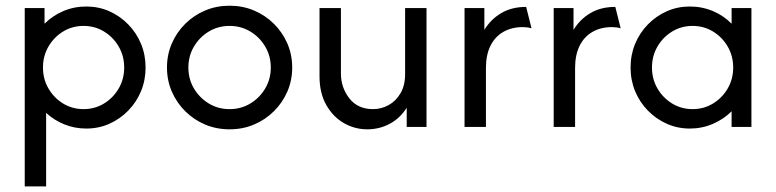

<svg xmlns="http://www.w3.org/2000/svg" viewBox="-20 -445 2721 673"><path d="M66.7 208.3V-416.7H136.1V-361.8Q164.6 -390.3 202.1 -406.2Q239.6 -422.2 282.6 -422.2Q325.7 -422.2 363.2 -405.6Q400.7 -388.9 429.5 -359.4Q458.3 -329.9 474.3 -291.3Q490.3 -252.8 490.3 -208.3Q490.3 -163.9 474.3 -125.3Q458.3 -86.8 429.5 -57.3Q400.7 -27.8 363.2 -11.1Q325.7 5.6 282.6 5.6Q241.7 5.6 205.6 -9Q169.4 -23.6 141.7 -49.3V208.3ZM272.9 -62.5Q312.5 -62.5 344.8 -82.3Q377.1 -102.1 396.2 -135.1Q415.3 -168.1 415.3 -208.3Q415.3 -248.6 396.2 -281.6Q377.1 -314.6 344.8 -334.4Q312.5 -354.2 272.9 -354.2Q233.3 -354.2 201 -334.4Q168.8 -314.6 149.7 -281.6Q130.6 -248.6 130.6 -208.3Q130.6 -168.1 149.7 -135.1Q168.8 -102.1 201 -82.3Q233.3 -62.5 272.9 -62.5Z M784.7 8.3Q738.9 8.3 699.3 -8.3Q659.7 -25 629.5 -54.9Q599.3 -84.7 582.3 -124Q565.3 -163.2 565.3 -208.3Q565.3 -253.5 582.3 -292.7Q599.3 -331.9 629.5 -361.8Q659.7 -391.7 699.3 -408.3Q738.9 -425 784.7 -425Q830.6 -425 870.1 -408.3Q909.7 -391.7 939.9 -361.8Q970.1 -331.9 987.2 -292.7Q1004.2 -253.5 1004.2 -208.3Q1004.2 -163.2 987.2 -124Q970.1 -84.7 939.9 -54.9Q909.7 -25 870.1 -8.3Q830.6 8.3 784.7 8.3ZM784.7 -62.5Q825 -62.5 857.6 -82.3Q890.3 -102.1 909.7 -135.1Q929.2 -168.1 929.2 -208.3Q929.2 -248.6 909.7 -281.6Q890.3 -314.6 857.6 -334.4Q825 -354.2 784.7 -354.2Q744.4 -354.2 711.8 -334.4Q679.2 -314.6 659.7 -281.6Q640.3 -248.6 640.3 -208.3Q640.3 -168.1 659.7 -135.1Q679.2 -102.1 711.8 -82.3Q744.4 -62.5 784.7 -62.5Z M1267.4 8.3Q1223.6 8.3 1185.4 -13.5Q1147.2 -35.4 1123.6 -77.1Q1100 -118.8 1100 -177.1V-416.7H1175V-187.5Q1175 -138.2 1204.5 -100.3Q1234 -62.5 1287.5 -62.5Q1316.7 -62.5 1342.4 -76.7Q1368.1 -91 1384 -118.4Q1400 -145.8 1400 -185.4V-416.7H1475V0H1405.6V-67.4Q1382.6 -30.6 1346.2 -11.1Q1309.7 8.3 1267.4 8.3Z M1608.3 0V-416.7H1677.8V-340.3Q1700 -377.1 1736.8 -399Q1773.6 -420.8 1824.3 -420.8L1843.1 -345.8Q1836.1 -347.9 1828.1 -349Q1820.1 -350 1812.5 -350Q1773.6 -350 1744.4 -333.3Q1715.3 -316.7 1699.3 -284.7Q1683.3 -252.8 1683.3 -206.9V0Z M1920.8 0V-416.7H1990.3V-340.3Q2012.5 -377.1 2049.3 -399Q2086.1 -420.8 2136.8 -420.8L2155.6 -345.8Q2148.6 -347.9 2140.6 -349Q2132.6 -350 2125 -350Q2086.1 -350 2056.9 -333.3Q2027.8 -316.7 2011.8 -284.7Q1995.8 -252.8 1995.8 -206.9V0Z M2397.9 5.6Q2354.9 5.6 2317.4 -11.1Q2279.9 -27.8 2251 -57.3Q2222.2 -86.8 2206.2 -125.3Q2190.3 -163.9 2190.3 -208.3Q2190.3 -252.8 2206.2 -291.3Q2222.2 -329.9 2251 -359.4Q2279.9 -388.9 2317.4 -405.6Q2354.9 -422.2 2397.9 -422.2Q2441 -422.2 2478.8 -406.2Q2516.7 -390.3 2544.4 -361.8V-416.7H2613.9V0H2544.4V-54.9Q2516.7 -27.1 2478.8 -10.8Q2441 5.6 2397.9 5.6ZM2407.6 -62.5Q2447.2 -62.5 2479.5 -82.3Q2511.8 -102.1 2530.9 -135.1Q2550 -168.1 2550 -208.3Q2550 -248.6 2530.9 -281.6Q2511.8 -314.6 2479.5 -334.4Q2447.2 -354.2 2407.6 -354.2Q2368.1 -354.2 2335.8 -334.4Q2303.5 -314.6 2284.4 -281.6Q2265.3 -248.6 2265.3 -208.3Q2265.3 -168.1 2284.4 -135.1Q2303.5 -102.1 2335.8 -82.3Q2368.1 -62.5 2407.6 -62.5Z"/></svg>

Font: Afacad Flux
Style: Regular
Weight: 400
Designer: Kristian Moeller
Foundry: Dicotype
Version: Version 1.100